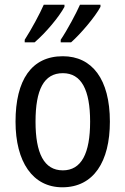

<svg xmlns="http://www.w3.org/2000/svg" viewBox="-20 -786 533 816"><path d="M407 -757V-766H320C305 -732 267 -660 238 -617V-606H282C322 -641 385 -715 407 -757ZM254 -757V-766H166C150 -729 114 -662 85 -617V-606H127C174 -646 231 -714 254 -757ZM447 -269C447 -450 371 -547 247 -547C114 -547 46 -446 46 -269C46 -98 119 10 245 10C378 10 447 -99 447 -269ZM131 -269C131 -404 166 -475 247 -475C326 -475 363 -404 363 -269C363 -134 326 -62 247 -62C167 -62 131 -135 131 -269Z"/></svg>

Font: Noto Sans Khmer Condensed
Style: Regular
Weight: 400
Width: 3
Designer: Danh Hong and the Monotype Design Team
Foundry: Monotype Imaging Inc.
Version: Version 2.004